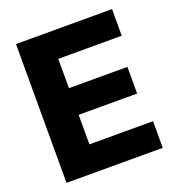

<svg xmlns="http://www.w3.org/2000/svg" viewBox="-129 -813 853 919"><g transform="rotate(-20 298.0 -353.5)"><path d="M53.7 -707H543V-571.3H219.7V-421.9H517.6V-286.1H219.7V-135.7H543.9V0H53.7Z"/></g></svg>

Font: Pretendard JP ExtraBold
Style: Regular
Weight: 800
Designer: Base glyphs from Inter by Rasmus Andersson; Hangeul glyphs from Noto Sans CJK(Source Han Sans) by Jang Soo-young and Kan
Foundry: Kil Hyung-jin
Version: Version 1.309